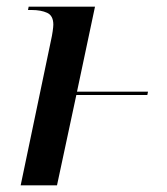

<svg xmlns="http://www.w3.org/2000/svg" viewBox="-20 -556 500 576"><path d="M133 -435Q136 -448 138 -462Q140 -476 140 -482Q140 -509 121.5 -517.5Q103 -526 75 -526H64L66 -536H265L211 -281H424L422 -271H209L151 0H42Z"/></svg>

Font: Noto Serif Display Medium
Style: Italic
Weight: 500
Italic angle: -12°
Designer: Monotype Design Team
Foundry: Monotype Imaging Inc.
Version: Version 2.009